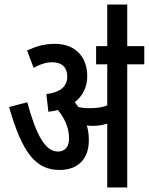

<svg xmlns="http://www.w3.org/2000/svg" viewBox="-20 -825 655 845"><path d="M371 -208C371 -233 368 -254 362 -273C371 -272 379 -271 387 -271C410 -271 431 -274 452 -281V0H540V-542H615V-622H540V-805H452V-622H403V-542H452V-361C428 -352 407 -349 377 -349C357 -349 342 -350 325 -354C320 -362 314 -369 309 -375C342 -401 364 -439 364 -490C364 -574 312 -632 222 -632C173 -632 140 -621 99 -603L128 -526C155 -542 184 -551 209 -551C253 -551 276 -528 276 -488C276 -444 244 -418 184 -411L193 -333C207 -335 221 -337 235 -341C262 -307 284 -265 284 -216C284 -179 266 -158 235 -158C177 -158 138 -236 100 -375L20 -354C78 -151 138 -77 242 -77C322 -77 371 -124 371 -208Z"/></svg>

Font: Noto Sans Devanagari UI ExtraCondensed Medium
Style: Regular
Weight: 500
Width: 2
Designer: Jelle Bosma - Monotype Design Team
Foundry: Monotype Imaging Inc.
Version: Version 2.003